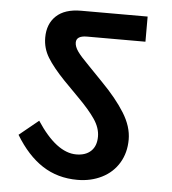

<svg xmlns="http://www.w3.org/2000/svg" viewBox="-49 -707 674 753"><g transform="rotate(5 287.5 -331.0)"><path d="M38 -156 114 -218Q192 -99 270 -99Q307 -99 328 -119Q349 -139 349 -176Q349 -210 326 -244Q303 -278 258 -323L198 -384Q153 -431 131 -467Q109 -503 109 -545Q109 -599 142.5 -630.5Q176 -662 240 -662H502V-563H272Q230 -563 230 -536Q230 -520 243 -501.5Q256 -483 288 -451L346 -391Q404 -332 437 -279Q470 -226 470 -175Q470 -123 446 -83Q422 -43 379 -21.5Q336 0 283 0Q205 0 145 -39Q85 -78 38 -156Z"/></g></svg>

Font: MartelSansBold
Style: Bold
Weight: 700
Designer: Dan Reynolds and Mathieu Réguer
Foundry: Dan Reynolds and Mathieu Réguer
Version: Version 1.002; ttfautohint (v1.1) -l 5 -r 5 -G 72 -x 0 -D la